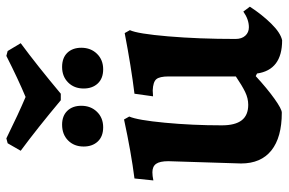

<svg xmlns="http://www.w3.org/2000/svg" viewBox="-168 -706 886 589"><g transform="rotate(-90 274.5 -411.0)"><path d="M41 -386Q30 -386 16 -383L22 -441Q101 -451 203 -473L212 -457Q201 -432 193 -347.5Q185 -263 185 -173Q185 -132 200.5 -112Q216 -92 248 -92Q268 -92 287.5 -101.5Q307 -111 335 -130V-336Q335 -364 326.5 -374Q318 -384 292 -385L274 -384L282 -441Q364 -451 468 -471L477 -455Q466 -432 458 -338Q450 -244 450 -131Q450 -112 460 -101Q470 -90 486 -90Q510 -90 534 -107L549 -87Q525 -50 497 -21.5Q469 7 446 12Q355 12 344 -65L336 -69Q298 -34 266.5 -11.5Q235 11 224 11Q148 11 108 -21Q68 -53 68 -114L75 -337Q75 -363 67 -374.5Q59 -386 41 -386ZM107 -790 130 -830 145 -834Q220 -797 272 -775Q327 -798 398 -834L413 -830L437 -790Q368 -739 282 -667H262Q176 -739 107 -790ZM120 -597Q120 -626 138.5 -644.5Q157 -663 187 -663Q214 -663 229.5 -647Q245 -631 245 -604Q245 -575 226.5 -556Q208 -537 179 -537Q151 -537 135.5 -553.5Q120 -570 120 -597ZM298 -597Q298 -626 316.5 -644.5Q335 -663 364 -663Q392 -663 407.5 -647Q423 -631 423 -604Q423 -575 404.5 -556Q386 -537 357 -537Q329 -537 313.5 -553.5Q298 -570 298 -597Z"/></g></svg>

Font: Alegreya
Style: Bold
Weight: 700
Designer: Juan Pablo del Peral
Foundry: Huerta Tipografica
Version: Version 2.008; ttfautohint (v1.8)